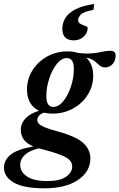

<svg xmlns="http://www.w3.org/2000/svg" viewBox="-90 -708 617 992"><path d="M137.5 265Q34 265 -17.8 235.8Q-69.5 206.5 -69.5 157.5Q-69.5 120 -35.5 91.8Q-1.5 63.5 82 48.5Q44.5 32 31 10.2Q17.5 -11.5 17.5 -36.5Q17.5 -70.5 41.8 -96.2Q66 -122 111.5 -135.5Q49.5 -166 49.5 -245.5Q49.5 -300 77.8 -344.8Q106 -389.5 153.5 -416Q201 -442.5 259.5 -442.5Q289.5 -442.5 313.5 -434.5Q357.5 -429.5 387.2 -432.5Q417 -435.5 438.5 -440.5Q460 -445.5 480 -445.5Q507.5 -445.5 507.5 -420Q507.5 -394.5 491.5 -377Q475.5 -359.5 453 -359.5Q435.5 -359.5 424 -370.2Q412.5 -381 397.5 -393.2Q382.5 -405.5 355.5 -410Q391.5 -376.5 391.5 -317.5Q391.5 -263 363.2 -218.2Q335 -173.5 287.2 -147.2Q239.5 -121 181 -121Q157.5 -121 137.5 -126Q119.5 -120 111 -109.5Q102.5 -99 102.5 -87.5Q102.5 -78 110.5 -69Q118.5 -60 142 -50Q165.5 -40 211.5 -28Q307 -1.5 342 32.5Q377 66.5 377 110.5Q377 178 313.5 221.5Q250 265 137.5 265ZM185.5 -155.5Q213 -155.5 237.2 -185.5Q261.5 -215.5 276.5 -260.8Q291.5 -306 291.5 -351.5Q291.5 -381.5 282 -394.8Q272.5 -408 255.5 -408Q227.5 -408 203.5 -377.8Q179.5 -347.5 164.5 -302.5Q149.5 -257.5 149.5 -212Q149.5 -182 158.8 -168.8Q168 -155.5 185.5 -155.5ZM14.5 144.5Q14.5 179.5 49 203.5Q83.5 227.5 155 227.5Q219.5 227.5 251.2 205.2Q283 183 283 152.5Q283 122 248.2 103.5Q213.5 85 129.5 63.5Q119.5 61.5 110.5 58.5Q64.5 69 39.5 91.2Q14.5 113.5 14.5 144.5ZM363 -564Q363 -538.5 342.5 -519Q322 -499.5 291.5 -499.5Q232 -499.5 232 -559.5Q232 -588 247 -613.8Q262 -639.5 297.8 -658.8Q333.5 -678 396.5 -687.5L393 -657Q343 -648 328.2 -633.2Q313.5 -618.5 313.5 -604.5Q313.5 -591.5 325.8 -584.8Q338 -578 350.5 -574Q363 -570 363 -564Z"/></svg>

Font: Newsreader 16pt SemiBold
Style: Italic
Weight: 600
Italic angle: -17°
Designer: Hugues Gentile
Foundry: Production Type
Version: Version 1.003; ttfautohint (v1.8.3)